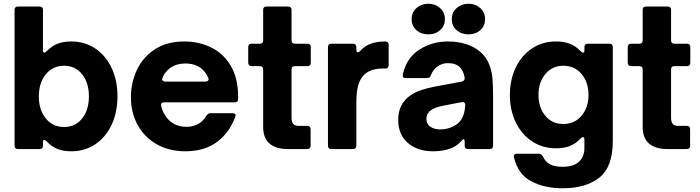

<svg xmlns="http://www.w3.org/2000/svg" viewBox="-20 -798 3750 1028"><path d="M230 -41Q222 -49 217 -49Q210 -49 210 -38V-18Q210 0 192 0H76Q58 0 58 -18V-745Q58 -763 76 -763H192Q210 -763 210 -745V-530Q210 -516 218 -516Q222 -516 230 -524Q257 -552 288.5 -564Q320 -576 362 -576Q434 -576 490 -538.5Q546 -501 577.5 -434.5Q609 -368 609 -282Q609 -196 577.5 -129.5Q546 -63 490 -25.5Q434 12 362 12Q320 12 288.5 0Q257 -12 230 -41ZM456 -282Q456 -355 419.5 -400.5Q383 -446 323 -446Q263 -446 225.5 -400.5Q188 -355 188 -282Q188 -209 225.5 -163.5Q263 -118 323 -118Q383 -118 419.5 -163.5Q456 -209 456 -282Z M681 -278Q681 -354 712.5 -422.5Q744 -491 808.5 -533.5Q873 -576 967 -576Q1044 -576 1109.5 -544.5Q1175 -513 1215 -446.5Q1255 -380 1255 -280V-268Q1255 -250 1237 -250H858Q849 -250 845 -245Q841 -240 843 -231Q849 -203 864 -181Q902 -119 979 -119Q1016 -119 1043.5 -135.5Q1071 -152 1086 -180Q1091 -186 1095.5 -189Q1100 -192 1107 -192H1224Q1234 -192 1238.5 -188Q1243 -184 1241 -177Q1212 -92 1144.5 -40Q1077 12 972 12Q886 12 819.5 -25.5Q753 -63 717 -129Q681 -195 681 -278ZM1080 -361Q1089 -361 1094 -366.5Q1099 -372 1095 -381Q1088 -398 1077 -412Q1041 -458 973 -458Q905 -458 868 -412Q855 -398 850 -380Q848 -376 848 -373Q848 -368 853 -364.5Q858 -361 865 -361Z M1520 0Q1457 0 1423 -29.5Q1389 -59 1389 -118V-426Q1389 -444 1371 -444H1327Q1319 -444 1314 -449Q1309 -454 1309 -462V-546Q1309 -564 1327 -564H1371Q1389 -564 1389 -582V-745Q1389 -763 1407 -763H1523Q1541 -763 1541 -745V-582Q1541 -564 1559 -564H1626Q1644 -564 1644 -546V-462Q1644 -444 1626 -444H1559Q1541 -444 1541 -426V-167Q1541 -147 1549 -135.5Q1557 -124 1581 -124H1625Q1643 -124 1643 -106V-18Q1643 0 1625 0Z M1754 0Q1736 0 1736 -18V-546Q1736 -564 1754 -564H1870Q1888 -564 1888 -546V-532Q1888 -518 1896 -518Q1901 -518 1908 -525Q1934 -553 1966.5 -564.5Q1999 -576 2043 -576Q2061 -576 2061 -558V-449Q2061 -431 2043 -431H2029Q1965 -431 1931 -399Q1908 -377 1898 -341.5Q1888 -306 1888 -249V-18Q1888 0 1870 0Z M2112 -157Q2112 -243 2180 -289Q2224 -319 2312 -335L2452 -361Q2469 -364 2468 -382Q2462 -416 2444 -436Q2422 -460 2378 -460Q2348 -460 2323 -442.5Q2298 -425 2287 -395Q2283 -380 2267 -380H2153Q2132 -380 2137 -400Q2156 -487 2224 -531.5Q2292 -576 2379 -576Q2430 -576 2475 -562Q2520 -548 2552 -520Q2584 -492 2598.5 -455Q2613 -418 2616.5 -379.5Q2620 -341 2620 -280V-18Q2620 0 2602 0H2486Q2468 0 2468 -18V-37Q2468 -53 2462 -53Q2459 -53 2453 -46Q2436 -27 2423 -19Q2377 12 2297 12Q2216 12 2164 -32.5Q2112 -77 2112 -157ZM2404 -120Q2438 -136 2453 -163Q2468 -190 2471 -234V-236Q2471 -245 2465.5 -249Q2460 -253 2451 -251L2353 -232Q2324 -226 2307.5 -219Q2291 -212 2280 -202Q2263 -185 2263 -162Q2263 -134 2284 -119.5Q2305 -105 2338 -105Q2373 -105 2404 -120ZM2184 -696Q2184 -732 2210 -755Q2236 -778 2273 -778Q2310 -778 2336 -755Q2362 -732 2362 -696Q2362 -659 2336.5 -636.5Q2311 -614 2273 -614Q2235 -614 2209.5 -636.5Q2184 -659 2184 -696ZM2399 -696Q2399 -732 2425 -755Q2451 -778 2488 -778Q2525 -778 2551 -755Q2577 -732 2577 -696Q2577 -659 2551.5 -636.5Q2526 -614 2488 -614Q2450 -614 2424.5 -636.5Q2399 -659 2399 -696Z M2732 45Q2731 43 2731 39Q2731 25 2748 25H2864Q2878 25 2886 39Q2900 69 2925.5 82Q2951 95 2992 95Q3052 95 3080.5 67.5Q3109 40 3109 -5V-50Q3109 -64 3101 -64Q3096 -64 3089 -57Q3062 -28 3030.5 -16Q2999 -4 2957 -4Q2885 -4 2829 -41Q2773 -78 2741.5 -143Q2710 -208 2710 -289Q2710 -371 2741.5 -436.5Q2773 -502 2829 -539Q2885 -576 2957 -576Q2999 -576 3030.5 -564Q3062 -552 3089 -524Q3096 -516 3102 -516Q3109 -516 3109 -527V-546Q3109 -564 3127 -564H3243Q3261 -564 3261 -546V-42Q3261 96 3189 153Q3117 210 2993 210Q2896 210 2825 173Q2754 136 2732 45ZM3131 -290Q3131 -358 3093.5 -402Q3056 -446 2996 -446Q2937 -446 2900 -401.5Q2863 -357 2863 -290Q2863 -223 2899.5 -178.5Q2936 -134 2996 -134Q3056 -134 3093.5 -178Q3131 -222 3131 -290Z M3552 0Q3489 0 3455 -29.5Q3421 -59 3421 -118V-426Q3421 -444 3403 -444H3359Q3351 -444 3346 -449Q3341 -454 3341 -462V-546Q3341 -564 3359 -564H3403Q3421 -564 3421 -582V-745Q3421 -763 3439 -763H3555Q3573 -763 3573 -745V-582Q3573 -564 3591 -564H3658Q3676 -564 3676 -546V-462Q3676 -444 3658 -444H3591Q3573 -444 3573 -426V-167Q3573 -147 3581 -135.5Q3589 -124 3613 -124H3657Q3675 -124 3675 -106V-18Q3675 0 3657 0Z"/></svg>

Font: Open Sauce Two ExtraBold
Style: Regular
Weight: 800
Designer: Alfredo Marco Pradil
Foundry: Creative Sauce Fz LLC
Version: Version 1.477